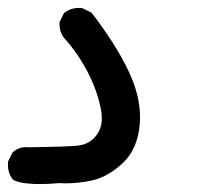

<svg xmlns="http://www.w3.org/2000/svg" viewBox="-31 -284 551 481"><path d="M118.2 -222.2Q118.2 -224.6 118.2 -228.5L129.4 -251.5L130.9 -252.4Q146.5 -264.2 167 -264.2Q169.9 -264.2 174.8 -263.7L198.2 -252.4Q258.8 -173.8 291 -106Q319.8 -45.9 319.8 9.3Q319.8 17.6 319.3 25.9Q314 89.4 277.1 124Q240.2 158.7 199.7 168Q167 175.3 131.8 175.3Q124 175.3 116.2 174.8Q88.4 177.2 70.3 177.2Q52.2 177.2 40 175.8Q15.6 173.8 2.9 167L1.5 166L0.5 165Q-11.2 149.4 -11.2 128.4Q-11.2 125 -10.7 120.1L0.5 97.7L2 96.7Q15.6 84.5 36.1 84.5Q39.1 84.5 42.5 85Q125.5 84 161.1 81.1Q193.4 78.6 211.4 53.7Q224.1 36.6 224.1 12.2Q224.1 1.5 221.7 -11.2Q209.5 -73.2 170.9 -134.3Q154.8 -160.2 133.8 -184.1Q118.2 -200.2 118.2 -222.2Z"/></svg>

Font: Bakudai
Style: Bold
Weight: 700
Version: Version 1.48